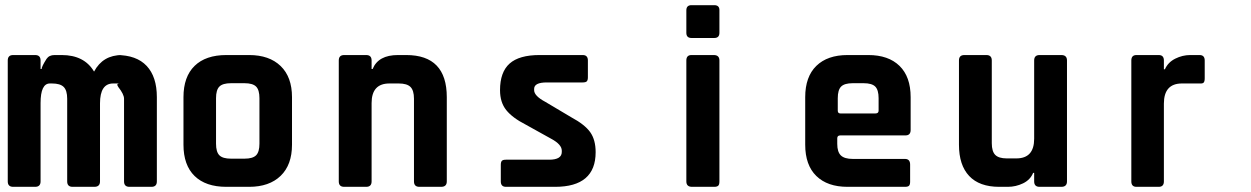

<svg xmlns="http://www.w3.org/2000/svg" viewBox="-20 -723 4840 743"><path d="M116 0H31Q10 0 10 -21V-489Q10 -510 31 -510H116Q137 -510 137 -489V-456H141Q141 -465 160 -495Q170 -510 191 -510H219Q306 -510 344 -446Q378 -510 452 -510H431Q508 -510 547.5 -468Q587 -426 587 -347V-21Q587 0 566 0H481Q460 0 460 -21V-341Q460 -358 438 -386Q428 -400 443 -400H418Q367 -400 367 -323V-21Q367 0 345 0H261Q240 0 240 -21V-341Q240 -373 226.5 -386.5Q213 -400 181 -400H173Q137 -400 137 -324V-21Q137 0 116 0Z M944 0H856Q776 0 733 -42Q690 -84 690 -163V-347Q690 -426 733 -468Q776 -510 856 -510H944Q1022 -510 1066 -467.5Q1110 -425 1110 -347V-163Q1110 -85 1066 -42.5Q1022 0 944 0ZM874 -109H926Q958 -109 971 -122Q984 -135 984 -167V-343Q984 -375 971 -388Q958 -401 926 -401H874Q842 -401 829 -388Q816 -375 816 -343V-167Q816 -135 829 -122Q842 -109 874 -109Z M1397 0H1312Q1291 0 1291 -21V-489Q1291 -510 1312 -510H1397Q1418 -510 1418 -489V-456H1422Q1444 -510 1520 -510H1552Q1709 -510 1709 -347V-21Q1709 0 1687 0H1603Q1582 0 1582 -21V-341Q1582 -373 1568.5 -386.5Q1555 -400 1523 -400H1487Q1418 -400 1418 -324V-21Q1418 0 1397 0Z M2128 0H1938Q1918 0 1918 -21V-85Q1918 -96 1922 -100.5Q1926 -105 1938 -105H2105Q2154 -105 2154 -135V-140Q2154 -164 2113 -186L2014 -241Q1963 -267 1939 -297Q1915 -327 1915 -374Q1915 -444 1952 -477Q1989 -510 2068 -510H2235Q2255 -510 2255 -489V-424Q2255 -413 2251 -408.5Q2247 -404 2235 -404H2096Q2047 -404 2047 -379V-374Q2047 -352 2090 -329L2191 -269Q2243 -241 2264 -211.5Q2285 -182 2285 -134Q2285 0 2128 0Z M2636 -596V-683Q2636 -703 2656 -703H2744Q2764 -703 2764 -684V-596Q2764 -576 2744 -576H2656Q2636 -576 2636 -596ZM2636 -21V-489Q2636 -510 2656 -510H2742Q2764 -510 2764 -489V-21Q2764 -8 2759 -4Q2754 0 2744 0H2658Q2636 0 2636 -21Z M3482 0H3260Q3182 0 3139 -42Q3096 -84 3096 -163V-347Q3096 -426 3139 -468Q3182 -510 3260 -510H3340Q3418 -510 3461 -468Q3504 -426 3504 -347V-220Q3504 -199 3484 -199H3232Q3220 -199 3220 -188V-166Q3220 -135 3234 -121.5Q3248 -108 3280 -108H3482Q3502 -108 3502 -86V-20Q3502 -9 3498 -4.5Q3494 0 3482 0ZM3232 -284H3368Q3380 -284 3380 -295V-343Q3380 -375 3367 -388Q3354 -401 3322 -401H3280Q3248 -401 3235 -388Q3222 -375 3222 -343V-295Q3222 -284 3232 -284Z M3880 0H3847Q3770 0 3730.5 -42Q3691 -84 3691 -163V-489Q3691 -510 3712 -510H3797Q3818 -510 3818 -489V-169Q3818 -137 3831.5 -123.5Q3845 -110 3876 -110H3913Q3982 -110 3982 -186V-489Q3982 -510 4003 -510H4087Q4109 -510 4109 -489V-21Q4109 0 4087 0H4003Q3982 0 3982 -21V-54H3978Q3967 -27 3939 -13.5Q3911 0 3880 0Z M4464 0H4378Q4358 0 4358 -21V-489Q4358 -510 4378 -510H4464Q4484 -510 4484 -489V-455H4488Q4500 -482 4528 -496Q4556 -510 4586 -510H4622Q4642 -510 4642 -489V-420Q4642 -408 4638 -403.5Q4634 -399 4622 -400H4554Q4484 -400 4484 -322V-21Q4484 0 4464 0Z"/></svg>

Font: RajdhaniMono
Style: Bold
Weight: 700
Monospace: yes
Designer: Satya Rajpurohit, Jyotish Sonowal
Foundry: Indian Type Foundry
Version: Version 1.201;PS 1.0;hotconv 1.0.78;makeotf.lib2.5.61930; tt